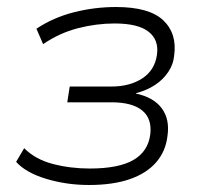

<svg xmlns="http://www.w3.org/2000/svg" viewBox="-20 -520 585 548"><path d="M234 8Q170 8 112 -9.5Q54 -27 26 -58L49 -97Q81 -65 131 -52Q181 -39 236 -39Q319 -39 361 -63.5Q403 -88 409 -137Q414 -182 385.5 -205Q357 -228 298 -228H172L179 -273H297Q351 -273 386.5 -296.5Q422 -320 428 -364Q434 -406 404 -429.5Q374 -453 307 -453Q255 -453 202.5 -439.5Q150 -426 103 -394L84 -438Q132 -470 191 -485Q250 -500 311 -500Q406 -500 446 -462Q486 -424 477 -361Q475 -337 460.5 -315Q446 -293 422.5 -277.5Q399 -262 368 -254V-253Q419 -242 442 -210.5Q465 -179 458 -132Q453 -88 425.5 -56.5Q398 -25 350 -8.5Q302 8 234 8Z"/></svg>

Font: Nunito Sans 7pt ExtraLight
Style: Italic
Weight: 250
Italic angle: -9°
Designer: Vernon Adams
Foundry: Vernon Adams
Version: Version 3.101;gftools[0.9.27]